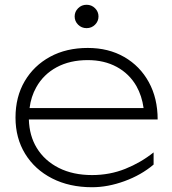

<svg xmlns="http://www.w3.org/2000/svg" viewBox="-20 -773 722 805"><path d="M366 12Q271 12 198.5 -25Q126 -62 85.5 -128Q45 -194 45 -280Q45 -367 83.5 -432.5Q122 -498 190 -535Q258 -572 348 -572Q435 -572 501 -534Q567 -496 604 -428.5Q641 -361 641 -272H101Q103 -204 134 -153Q167 -99 226.5 -69Q286 -39 366 -39Q440 -39 505 -65Q570 -91 624 -134V-83Q572 -39 502 -13.5Q432 12 366 12ZM582 -320Q575 -371 552 -412Q522 -464 469.5 -492.5Q417 -521 348 -521Q273 -521 217.5 -491Q162 -461 132 -407Q110 -368 104 -320ZM343 -655Q322 -655 307.5 -669.5Q293 -684 293 -704Q293 -724 307.5 -738.5Q322 -753 343 -753Q364 -753 378.5 -738.5Q393 -724 393 -704Q393 -684 378.5 -669.5Q364 -655 343 -655Z"/></svg>

Font: Bounded
Style: Regular
Weight: 200
Designer: Vlad Churkin
Version: Version 1.0